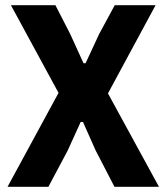

<svg xmlns="http://www.w3.org/2000/svg" viewBox="-20 -718 640 738"><path d="M591 0H420L348 -139L299 -249H290L240 -139L166 0H9L205 -361L22 -698H193L250 -587L301 -475H309L361 -587L421 -698H578L395 -359Z"/></svg>

Font: Lilex
Style: Regular
Weight: 400
Monospace: yes
Designer: Mike Abbink, Paul van der Laan, Pieter van Rosmalen, Mikhael Khrustik
Foundry: Mikhael Khrustik
Version: Version 2.510